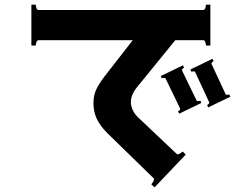

<svg xmlns="http://www.w3.org/2000/svg" viewBox="-20 -747 1040 826"><path d="M957 -339Q962 -339 966 -341L971 -331L876 -285L871 -295Q875 -297 878 -300.5Q881 -304 880 -307L819 -438Q818 -440 813 -440Q808 -440 804 -438L799 -448L894 -494L899 -484Q895 -482 892 -478.5Q889 -475 890 -472L951 -341Q952 -339 957 -339ZM832 -312Q838 -312 842 -314L846 -304L751 -258L746 -268Q750 -270 753 -273.5Q756 -277 755 -280L692 -410Q691 -412 686 -412Q680 -412 676 -410L672 -420L767 -466L772 -456Q768 -454 765 -450.5Q762 -447 763 -444L826 -314Q827 -312 832 -312ZM885 -727V-551H866Q866 -559 863 -566.5Q860 -574 855 -574H734L568 -370Q543 -339 543 -307Q543 -292 550.5 -275Q558 -258 572 -244L740 -85Q742 -83 745 -83Q751 -83 766 -95L779 -82L645 59L631 46Q647 27 641 20L442 -174Q411 -205 396.5 -235.5Q382 -266 382 -304Q382 -340 397.5 -369Q413 -398 442 -434L551 -574H145Q140 -574 137 -566.5Q134 -559 134 -551H115V-727H134Q134 -719 137 -711.5Q140 -704 145 -704H855Q860 -704 863 -711.5Q866 -719 866 -727Z"/></svg>

Font: Aoboshi One
Style: Regular
Weight: 400
Designer: IKIMOJI
Foundry: Natsumi Matsuba
Version: Version 1.000; ttfautohint (v1.8.3)